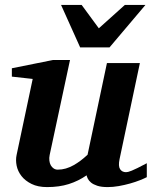

<svg xmlns="http://www.w3.org/2000/svg" viewBox="-20 -742 614 774"><path d="M571.8 -27.8Q561.5 -22.5 543.7 -15.4Q525.9 -8.3 504.2 -2.2Q482.4 3.9 459 8.1Q435.5 12.2 414.1 12.2Q388.2 12.2 372.1 6.8Q356 1.5 346.9 -6.1Q337.9 -13.7 334 -21.7Q330.1 -29.8 329.1 -35.2Q295.9 -12.2 257.3 0Q218.8 12.2 169.9 12.2Q132.8 12.2 107.2 -0.5Q81.5 -13.2 66.7 -32.2Q51.8 -51.3 47.1 -74Q42.5 -96.7 46.9 -117.2L111.8 -423.8L27.8 -433.1V-466.8L192.9 -500H262.2L180.2 -117.2Q177.7 -105.5 179 -94.7Q180.2 -84 184.6 -75.9Q189 -67.9 196.3 -63Q203.6 -58.1 212.9 -58.1Q229.5 -58.1 245.4 -62.7Q261.2 -67.4 276.1 -75.7Q291 -84 305.2 -94.7Q319.3 -105.5 333 -118.2L411.1 -487.8H543.9L461.9 -100.1Q456.1 -72.3 464.1 -60.1Q472.2 -47.9 487.8 -47.9Q491.7 -47.9 496.8 -49.1Q502 -50.3 511 -54Q520 -57.6 534.4 -64.7Q548.8 -71.8 571.8 -84ZM421.4 -550.8H303.2L226.1 -722.2H309.1L378.4 -627.9L483.4 -722.2H566.4Z"/></svg>

Font: Charis SIL
Style: Bold Italic
Weight: 700
Italic angle: -11°
Foundry: SIL International
Version: Version 4.112